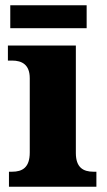

<svg xmlns="http://www.w3.org/2000/svg" viewBox="-20 -709 405 729"><path d="M19 -602H309V-689H19ZM14 0H346V-57H335C296 -57 268 -73 268 -128V-536H10V-479H26C64 -479 93 -463 93 -412V-130C93 -73 65 -57 26 -57H14Z"/></svg>

Font: Noto Serif Malayalam ExtraBold
Style: Regular
Weight: 800
Designer: Indian type Foundry, Jelle Bosma, Monotype Design Team
Foundry: Monotype Imaging Inc.
Version: Version 2.104